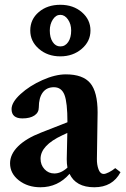

<svg xmlns="http://www.w3.org/2000/svg" viewBox="-20 -771 528 802"><path d="M231.9 -535.6Q178.7 -535.6 142.6 -566.9Q106.4 -598.1 106.4 -643.6Q106.4 -690.4 142.1 -720.7Q177.7 -751 231.9 -751Q286.1 -751 322 -720Q357.9 -689 357.9 -643.6Q357.9 -598.1 321.3 -566.9Q284.7 -535.6 231.9 -535.6ZM231.9 -577.1Q252.4 -577.1 264.9 -595.5Q277.3 -613.8 277.3 -643.6Q277.3 -670.4 263.9 -689.7Q250.5 -709 231.9 -709Q213.4 -709 200.7 -689.5Q188 -669.9 188 -643.6Q188 -613.8 200.2 -595.5Q212.4 -577.1 231.9 -577.1ZM148.9 11.2Q95.7 11.2 58.8 -17.6Q22 -46.4 22 -88.9Q22 -126.5 55.4 -159.7Q88.9 -192.9 151.9 -217.3L261.7 -260.3V-260.7Q261.7 -342.8 249.3 -374.8Q236.8 -406.7 205.1 -406.7Q174.8 -406.7 158.4 -384.5Q142.1 -362.3 142.1 -322.3Q142.1 -300.8 123.8 -288.6Q105.5 -276.4 73.7 -276.4Q28.3 -276.4 28.3 -315.4Q28.3 -343.8 65.9 -378.2Q103.5 -412.6 157.2 -436.5Q210.9 -460.4 254.9 -460.4Q326.2 -460.4 356.9 -423.8Q387.7 -387.2 387.7 -301.3Q387.7 -299.3 384.8 -107.4Q384.3 -83.5 391.4 -64Q398.4 -44.4 413.6 -44.4Q420.9 -44.4 435.1 -51.5Q449.2 -58.6 461.4 -68.8L483.4 -51.8Q450.2 11.2 374 11.2Q296.9 11.2 270.5 -44.9Q221.7 11.2 148.9 11.2ZM149.4 -107.9Q149.4 -82 166 -64.2Q182.6 -46.4 207 -46.4Q234.9 -46.4 261.7 -70.8Q258.8 -86.9 258.8 -106.4Q260.7 -180.2 261.2 -215.8L240.7 -206.1Q149.4 -163.6 149.4 -107.9Z"/></svg>

Font: Elstob 8pt
Style: Bold
Weight: 700
Designer: Peter S. Baker
Version: Version 1.015